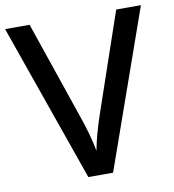

<svg xmlns="http://www.w3.org/2000/svg" viewBox="-80 -785 776 856"><g transform="rotate(-10 307.5 -357.0)"><path d="M615 -714H503L350 -267C333 -218 315 -155 307 -109C299 -155 281 -218 264 -266L111 -714H0L251 0H363Z"/></g></svg>

Font: Noto Sans Gujarati Medium
Style: Regular
Weight: 500
Designer: Jelle Bosma - Monotype Design Team, Universal Thirst
Foundry: Monotype Imaging Inc.
Version: Version 2.106